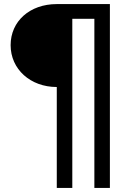

<svg xmlns="http://www.w3.org/2000/svg" viewBox="-20 -720 620 940"><path d="M258 200H334V-628H442V200H518V-700H258C126 -700 32 -616 32 -499C32 -381 129 -294 258 -294Z"/></svg>

Font: CommitMono-dimboump
Style: Regular
Weight: 400
Monospace: yes
Designer: Eigil Nikolajsen
Foundry: Eigil Nikolajsen
Version: Version 1.143